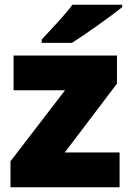

<svg xmlns="http://www.w3.org/2000/svg" viewBox="-20 -786 547 806"><path d="M493 -756V-766H284C251 -721 189 -657 155 -620V-606H282C336 -640 446 -718 493 -756ZM482 0V-146H252L471 -435V-553H37V-407H253L24 -109V0Z"/></svg>

Font: Noto Sans Lao UI Blk
Style: Regular
Weight: 900
Designer: Monotype Design Team
Foundry: Monotype Imaging Inc.
Version: Version 2.000